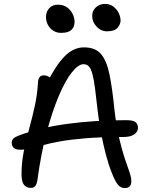

<svg xmlns="http://www.w3.org/2000/svg" viewBox="-20 -952 766 981"><path d="M618 9Q596 9 581.5 -9.5Q567 -28 550 -72Q535 -109 521 -162Q507 -215 496 -274Q485 -333 479 -386Q472 -451 466 -497Q460 -543 453 -570.5Q446 -598 435.5 -611Q425 -624 407 -624Q380 -624 346.5 -581.5Q313 -539 280 -461Q247 -383 218 -274Q189 -165 171 -31Q168 -12 160.5 -2Q153 8 138 8Q115 8 102.5 -7.5Q90 -23 90 -63Q90 -121 101.5 -178.5Q113 -236 129 -294Q145 -352 158 -411.5Q171 -471 174 -531Q175 -548 182 -557.5Q189 -567 204 -567Q218 -567 231 -559Q244 -551 255 -534L218 -524Q264 -617 309.5 -663.5Q355 -710 409 -710Q467 -710 496 -676Q525 -642 539.5 -571.5Q554 -501 565 -389Q575 -306 589 -246Q603 -186 617 -144Q631 -102 641 -74Q651 -46 651 -25Q651 -9 642.5 0Q634 9 618 9ZM83 -187Q61 -187 50.5 -196.5Q40 -206 40 -222Q40 -235 48 -243.5Q56 -252 75 -259Q183 -300 323 -319Q463 -338 625 -338Q660 -338 672.5 -328Q685 -318 685 -299Q685 -279 666 -265.5Q647 -252 610 -252Q495 -252 417 -245.5Q339 -239 286.5 -229.5Q234 -220 199 -210Q164 -200 137.5 -193.5Q111 -187 83 -187ZM527 -792Q496 -792 473.5 -816Q451 -840 451 -871Q451 -897 470 -914.5Q489 -932 516 -932Q541 -932 559 -918.5Q577 -905 586.5 -885.5Q596 -866 596 -847Q596 -828 580.5 -810Q565 -792 527 -792ZM292 -784Q270 -784 252.5 -795Q235 -806 225 -824.5Q215 -843 215 -865Q215 -892 231.5 -910Q248 -928 276 -928Q304 -928 322.5 -914.5Q341 -901 351 -881Q361 -861 361 -840Q361 -815 345 -799.5Q329 -784 292 -784Z"/></svg>

Font: Shantell Sans Light
Style: Regular
Weight: 400
Version: Version 1.011;[c5ecc13dd]